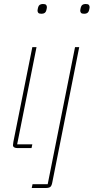

<svg xmlns="http://www.w3.org/2000/svg" viewBox="-20 -742 469 962"><path d="M188 -673Q176 -673 172 -677.5Q168 -682 168 -689Q168 -691 169 -696.5Q170 -702 171 -705Q175 -722 195 -722Q207 -722 211 -717.5Q215 -713 215 -706Q215 -704 214 -698.5Q213 -693 212 -690Q208 -673 188 -673ZM68 0Q58 0 51.5 -3.5Q45 -7 45 -15Q45 -21 47 -31L142 -506H163L66 -19H142L138 0ZM356 -506H377L242 172Q239 189 232 194.5Q225 200 208 200H139L143 181H219ZM402 -673Q390 -673 386 -677.5Q382 -682 382 -689Q382 -691 383 -696.5Q384 -702 385 -705Q389 -722 409 -722Q421 -722 425 -717.5Q429 -713 429 -706Q429 -704 428 -698.5Q427 -693 426 -690Q422 -673 402 -673Z"/></svg>

Font: IBM Plex Sans Condensed Thin
Style: Italic
Weight: 100
Width: 3
Italic angle: -11°
Designer: Mike Abbink, Paul van der Laan, Pieter van Rosmalen
Foundry: Bold Monday
Version: Version 1.3